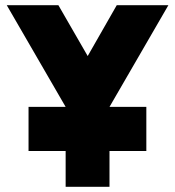

<svg xmlns="http://www.w3.org/2000/svg" viewBox="-20 -720 675 740"><path d="M6 -700 233 -308V0H402V-308L629 -700H430L318 -504L205 -700ZM90 -138H544V-308H90Z"/></svg>

Font: Unageo
Style: Black
Weight: 900
Designer: Richard Sepsi
Foundry: Richard Sepsi
Version: Version 2.000